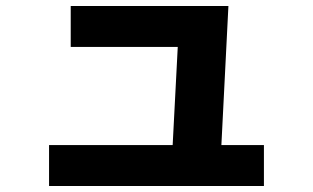

<svg xmlns="http://www.w3.org/2000/svg" viewBox="-20 -599 1040 638"><path d="M550 -45 573 -488 614 -443H215V-579H739L712 -45ZM143 19V-117H857V19Z"/></svg>

Font: M PLUS 1 ExtraBold
Style: Regular
Weight: 800
Designer: Coji Morishita
Foundry: UNDERFOREST DESIGN
Version: Version 1.001